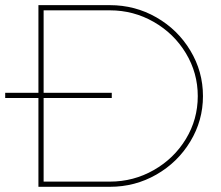

<svg xmlns="http://www.w3.org/2000/svg" viewBox="-20 -719 851 739"><path d="M761.2 -349.1Q761.2 -254.9 712.6 -174.6Q664.1 -94.2 582 -47.1Q500 0 402.8 0H127.9V-341.8H0V-361.8H127.9V-699.2H402.8Q500 -699.2 582 -652.1Q664.1 -605 712.6 -524.4Q761.2 -443.8 761.2 -349.1ZM741.2 -349.1Q741.2 -438 695.6 -513.9Q649.9 -589.8 572 -634.5Q494.1 -679.2 402.8 -679.2H147.9V-361.8H410.2V-341.8H147.9V-20H402.8Q494.1 -20 572 -64.5Q649.9 -108.9 695.6 -184.3Q741.2 -259.8 741.2 -349.1Z"/></svg>

Font: Montserrat
Style: Thin
Weight: 250
Designer: Julieta Ulanovsky
Foundry: Julieta Ulanovsky
Version: Version 1.000;PS 002.000;hotconv 1.0.70;makeotf.lib2.5.58329